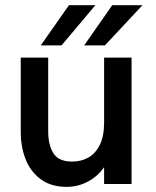

<svg xmlns="http://www.w3.org/2000/svg" viewBox="-20 -710 602 741"><path d="M60.1 -200.2V-487.8H166V-203.6Q166 -149.9 186.3 -118.2Q206.5 -86.4 258.8 -86.4Q292.5 -86.4 320.3 -101.6Q348.1 -116.7 365 -150.4Q381.8 -184.1 381.8 -237.3V-487.8H487.8V0H381.8V-64.9Q358.4 -30.3 319.8 -9.5Q281.2 11.2 237.3 11.2Q177.2 11.2 137.5 -18.1Q97.7 -47.4 78.9 -95.2Q60.1 -143.1 60.1 -200.2ZM137.2 -534.7 246.1 -689.9H348.1L217.3 -534.7ZM304.7 -534.7 413.1 -689.9H529.8L384.8 -534.7Z"/></svg>

Font: Acari Sans SemiBold
Style: Regular
Weight: 600
Designer: Alfredo Marco Pradil and Stefan Peev
Foundry: Hanken Design Co.
Version: Version 1.045;January 11, 2019;FontCreator 11.5.0.2425 64-bi